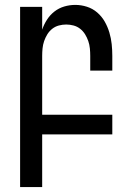

<svg xmlns="http://www.w3.org/2000/svg" viewBox="-20 -548 540 783"><path d="M62 215V-520H152V-427Q159 -448 171.5 -467.5Q184 -487 202 -501Q220 -515 242 -521.5Q264 -528 287 -528Q311 -528 334.5 -520.5Q358 -513 376.5 -497Q395 -481 407 -460Q419 -439 426 -415.5Q433 -392 435.5 -368Q438 -344 438 -320V-260H348V-320Q348 -335 346.5 -350.5Q345 -366 340 -380.5Q335 -395 327 -408Q319 -421 307 -430.5Q295 -440 280 -444Q265 -448 250 -448Q235 -448 220 -444Q205 -440 193 -430.5Q181 -421 173 -408Q165 -395 160 -380.5Q155 -366 153.5 -350.5Q152 -335 152 -320V-80H438V0H152V215Z"/></svg>

Font: Iosevka Medium
Style: Regular
Weight: 500
Monospace: yes
Designer: Belleve Invis
Foundry: Belleve Invis
Version: Version 32.5.0; ttfautohint (v1.8.4)